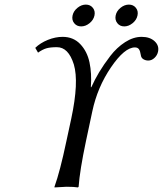

<svg xmlns="http://www.w3.org/2000/svg" viewBox="-20 -820 715 843"><path d="M495.1 -718.3Q483.9 -732.4 487.8 -752Q491.7 -771.5 509 -785.6Q526.4 -799.8 545.9 -799.8Q565.4 -799.8 576.7 -785.6Q587.9 -771.5 583.7 -752Q579.6 -732.4 562.3 -718.3Q544.9 -704.1 525.6 -704.1Q506.3 -704.1 495.1 -718.3ZM305.7 -718.3Q294.4 -732.4 298.6 -752Q302.7 -771.5 320.1 -785.6Q337.4 -799.8 356.9 -799.8Q376.5 -799.8 387.7 -785.6Q398.9 -771.5 394.8 -752Q390.6 -732.4 373.3 -718.3Q356 -704.1 336.4 -704.1Q316.9 -704.1 305.7 -718.3ZM271.5 -200.2 293 -299.8Q327.1 -460 304.2 -537.1Q280.3 -613.3 229.5 -612.8Q200.7 -612.8 183.8 -607.9Q167 -603 147 -588.9L134.8 -609.9Q156.7 -631.3 189.9 -644.8Q223.1 -658.2 254.9 -658.2Q302.2 -658.2 332.5 -626.2Q362.8 -594.2 373 -545.9Q383.3 -497.6 378.9 -437H380.9Q395.5 -469.7 415.5 -503.2Q435.5 -536.6 464.1 -574Q492.7 -611.3 529.1 -634.8Q565.4 -658.2 601.8 -658.2Q638.2 -658.2 658.9 -638.9Q679.7 -619.6 673.8 -592.8Q670.4 -577.1 658.2 -565.7Q646 -554.2 630.9 -554.2Q619.1 -554.2 609.4 -560.1Q599.6 -565.9 598.1 -579.1Q595.7 -595.7 590.1 -603.8Q584.5 -611.8 572.3 -611.8Q526.9 -611.8 467.3 -524.4Q407.7 -437 385.3 -331.1L357.4 -200.2Q330.1 -70.8 325.2 0L322.3 2.9Q305.7 0 272 0L219.2 2.9V0Q243.7 -67.9 271.5 -200.2Z"/></svg>

Font: Linux Biolinum
Style: Italic
Weight: 400
Italic angle: -12°
Designer: Philipp H. Poll
Foundry: Philipp H. Poll
Version: Version 1.1.3 ; ttfautohint (v0.9)